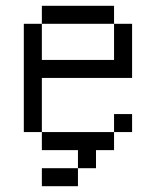

<svg xmlns="http://www.w3.org/2000/svg" viewBox="-20 -520 540 665"><path d="M437.5 -62.5V-125H375V-62.5H125V0H250V62.5H125V125H250V62.5H312.5V0H375V-62.5ZM125 -62.5V-250H437.5V-437.5H375Q375 -437.5 375 -312.5H125Q125 -312.5 125 -437.5H62.5Q62.5 -437.5 62.5 -62.5ZM125 -437.5H375V-500H125Z"/></svg>

Font: Unifont
Style: Regular
Weight: 500
Version: Version 15.1.04